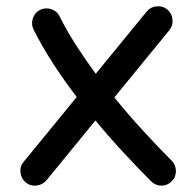

<svg xmlns="http://www.w3.org/2000/svg" viewBox="-20 -540 615 606"><path d="M61 35.6Q46.9 23.9 44.7 4.4Q42.5 -15.1 54.7 -29.3L222.2 -233.9Q182.1 -286.1 147.2 -340.1Q112.3 -394 85.9 -446.8Q77.6 -463.9 83.7 -482.2Q89.8 -500.5 106.4 -508.8Q123.5 -517.1 141.8 -511Q160.2 -504.9 168.5 -487.8Q189.9 -444.3 219.2 -398.7Q248.5 -353 282.2 -307.1L442.9 -503.4Q454.6 -518.1 474.1 -520Q493.7 -522 507.8 -510.3Q522.5 -498 524.4 -478.8Q526.4 -459.5 514.6 -444.8L340.8 -232.4Q385.7 -177.2 432.4 -126.5Q479 -75.7 522 -32.7Q535.2 -19 535.2 0Q535.2 19 522 32.2Q508.3 45.9 489.3 45.9Q470.2 45.9 457 32.2Q415.5 -9.3 370.4 -57.9Q325.2 -106.4 281.2 -159.7L126.5 29.3Q114.3 43.5 95 45.7Q75.7 47.9 61 35.6Z"/></svg>

Font: Mikhak-DS1-FD Medium
Style: Regular
Weight: 500
Designer: Amin Abedi
Version: Version 3.2